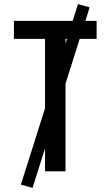

<svg xmlns="http://www.w3.org/2000/svg" viewBox="-20 -837 540 938"><path d="M200 0V-647H48V-735H452V-647H300V0ZM139 81 82 65 361 -817 418 -801Z"/></svg>

Font: Zed Sans Semibold
Style: Regular
Weight: 600
Designer: Belleve Invis
Foundry: Belleve Invis
Version: Version 1.0.0; ttfautohint (v1.8.4)